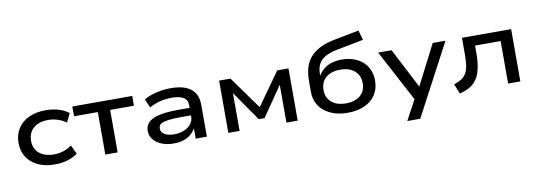

<svg xmlns="http://www.w3.org/2000/svg" viewBox="-65 -1162 4979 1780"><g transform="rotate(-10 2424.5 -272.5)"><path d="M364 9Q274 9 207 -22.5Q140 -54 103 -111Q66 -168 66 -245Q66 -322 103 -380Q140 -438 207 -469.5Q274 -501 365 -501Q431 -501 487.5 -484Q544 -467 582 -436L542 -354Q505 -380 462.5 -394Q420 -408 373 -408Q285 -408 234.5 -364Q184 -320 184 -245Q184 -170 234.5 -127Q285 -84 373 -84Q420 -84 462.5 -98Q505 -112 540 -138L581 -55Q542 -25 486.5 -8Q431 9 364 9Z M840 0V-400H616V-492H1180V-400H956V0Z M1484 9Q1420 9 1370.5 -11Q1321 -31 1293 -66.5Q1265 -102 1265 -147Q1265 -194 1295.5 -226Q1326 -258 1396 -274.5Q1466 -291 1583 -291H1703V-220H1587Q1525 -220 1485 -215.5Q1445 -211 1421.5 -203Q1398 -195 1388.5 -181.5Q1379 -168 1379 -150Q1379 -114 1412.5 -94Q1446 -74 1503 -74Q1553 -74 1594.5 -91Q1636 -108 1660.5 -138.5Q1685 -169 1685 -207V-316Q1685 -366 1647.5 -389Q1610 -412 1537 -412Q1479 -412 1425.5 -398.5Q1372 -385 1325 -358L1290 -440Q1324 -460 1365.5 -473.5Q1407 -487 1453 -494Q1499 -501 1543 -501Q1625 -501 1681 -479.5Q1737 -458 1766.5 -414Q1796 -370 1796 -301V0H1691V-110L1699 -111Q1682 -76 1653 -48.5Q1624 -21 1582 -6Q1540 9 1484 9Z M1998 0V-492H2105L2326 -184L2545 -492H2651V0H2545V-375H2558L2352 -76H2298L2090 -376H2104V0Z M3121 9Q3031 9 2962.5 -22Q2894 -53 2856 -109Q2818 -165 2818 -239V-347Q2818 -393 2826 -436Q2834 -479 2853.5 -517Q2873 -555 2907 -586.5Q2941 -618 2992.5 -641.5Q3044 -665 3118 -680L3351 -725L3377 -633L3124 -584Q3021 -564 2975 -518Q2929 -472 2929 -390V-358H2921Q2941 -400 2972.5 -428.5Q3004 -457 3049 -472Q3094 -487 3151 -487Q3211 -487 3261 -469.5Q3311 -452 3347 -420Q3383 -388 3402.5 -343Q3422 -298 3422 -242Q3422 -165 3385 -108.5Q3348 -52 3280.5 -21.5Q3213 9 3121 9ZM3121 -80Q3206 -80 3255.5 -122Q3305 -164 3305 -238Q3305 -311 3255.5 -354Q3206 -397 3120 -397Q3035 -397 2985.5 -354.5Q2936 -312 2936 -238Q2936 -165 2985.5 -122.5Q3035 -80 3121 -80Z M3651 180 3771 -43V28L3495 -492H3621L3825 -98H3807L4009 -492H4129L3773 180Z M4175 13 4138 -79Q4182 -94 4210.5 -113Q4239 -132 4255 -160.5Q4271 -189 4277.5 -231.5Q4284 -274 4284 -334V-492H4747V0H4632V-400H4391V-330Q4391 -251 4379.5 -193Q4368 -135 4343 -94Q4318 -53 4276.5 -27Q4235 -1 4175 13Z"/></g></svg>

Font: Nunito Sans 10pt Expanded SemiBold
Style: Regular
Weight: 600
Width: 7
Designer: Vernon Adams
Foundry: Vernon Adams
Version: Version 3.101;gftools[0.9.27]